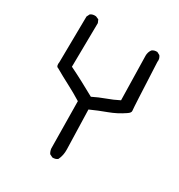

<svg xmlns="http://www.w3.org/2000/svg" viewBox="-158 -711 815 872"><g transform="rotate(30 250.0 -275.5)"><path d="M242.2 51.8 226.6 43.9Q219.7 33.2 217.8 19.5L214.8 -227.5Q176.8 -251 139.2 -270.5Q101.6 -290 62.5 -312.5Q49.8 -315.4 53.7 -339.8L56.6 -580.1L64.5 -595.7Q76.2 -604.5 93.8 -602.5L109.4 -595.7L116.2 -580.1L113.3 -349.6Q149.4 -332 185.1 -313Q220.7 -293.9 255.9 -274.4Q287.1 -290 319.8 -301.8Q352.5 -313.5 382.8 -329.1L377.9 -560.5Q377.9 -579.1 388.7 -593.8Q399.4 -602.5 416 -601.6L430.7 -593.8Q441.4 -580.1 438.5 -562.5Q449.2 -324.2 451.2 -314Q453.1 -303.7 436.5 -293Q399.4 -267.6 357.9 -252.4Q316.4 -237.3 275.4 -218.8L281.2 -13.7Q282.2 18.6 269.5 43.9Q258.8 52.7 242.2 51.8Z"/></g></svg>

Font: JasonHandwriting1
Style: Regular
Weight: 400
Version: Version 1.48.20